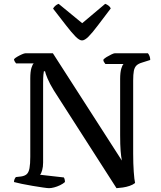

<svg xmlns="http://www.w3.org/2000/svg" viewBox="-20 -982 841 1002"><path d="M236 0Q228 0 204 -3.5Q180 -7 150 -12Q120 -17 93.5 -22.5Q67 -28 53 -32Q53 -40 56 -47Q59 -54 63 -58L90 -61Q110 -64 120 -73.5Q130 -83 134 -104.5Q138 -126 138 -164V-573Q138 -608 144 -627.5Q150 -647 156 -651H64Q61 -655 57.5 -660Q54 -665 53 -673Q58 -679 70 -686Q82 -693 94.5 -698.5Q107 -704 113 -704H256L616 -144Q612 -164 609.5 -194.5Q607 -225 607 -277V-570Q607 -604 613 -624Q619 -644 625 -648H530Q528 -652 524 -656.5Q520 -661 519 -670Q524 -677 536.5 -684.5Q549 -692 561.5 -698Q574 -704 579 -704H752Q757 -698 760.5 -689Q764 -680 764 -669L723 -656Q702 -650 692 -640Q682 -630 678.5 -612Q675 -594 675 -562V-180Q675 -128 678 -85.5Q681 -43 685 -27Q674 -18 656.5 -12Q639 -6 621 -3.5Q603 -1 588 0L261 -510Q239 -546 228 -572.5Q217 -599 215 -610H209Q208 -606 206.5 -592Q205 -578 205 -547V-134Q205 -111 200 -93.5Q195 -76 189 -70L313 -56Q315 -54 317 -47Q319 -40 319 -32Q309 -23 293.5 -15.5Q278 -8 262.5 -4Q247 0 236 0ZM408 -771Q394 -771 373.5 -792Q353 -813 324 -850.5Q295 -888 257 -937Q261 -945 269 -952Q277 -959 286 -962L409 -861L529 -962Q538 -959 546.5 -952.5Q555 -946 558 -938Q519 -887 490.5 -849Q462 -811 442 -791Q422 -771 408 -771Z"/></svg>

Font: Texturina Medium 12pt
Style: Regular
Weight: 400
Version: Version 1.002